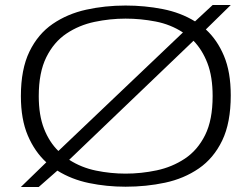

<svg xmlns="http://www.w3.org/2000/svg" viewBox="-20 -732 1002 763"><path d="M134 11H63L164 -87Q118 -129 90.5 -193.5Q63 -258 63 -350Q63 -457 97 -527Q131 -597 189.5 -637Q248 -677 322.5 -693.5Q397 -710 479 -710Q555 -710 626.5 -696Q698 -682 755 -647L825 -712H897L798 -615Q843 -574 870 -510Q897 -446 897 -353Q897 -244 863 -173.5Q829 -103 770 -62.5Q711 -22 636 -6Q561 10 479 10Q404 10 334 -4.5Q264 -19 208 -54ZM134 -350Q134 -274 155 -220.5Q176 -167 212 -132L707 -603Q658 -635 598.5 -646.5Q539 -658 479 -658Q417 -658 355.5 -645Q294 -632 244 -598.5Q194 -565 164 -504.5Q134 -444 134 -350ZM479 -42Q541 -42 602.5 -55Q664 -68 714.5 -101.5Q765 -135 795 -195Q825 -255 825 -350Q825 -427 804.5 -480.5Q784 -534 749 -570L255 -97Q303 -66 361.5 -54Q420 -42 479 -42Z"/></svg>

Font: Georama Extended Light
Style: Regular
Weight: 300
Width: 7
Designer: Jean-Baptiste Levee
Foundry: Production Type
Version: Version 1.000